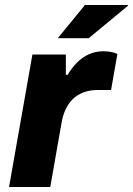

<svg xmlns="http://www.w3.org/2000/svg" viewBox="-20 -744 529 764"><path d="M16 0 109 -527H242V-446H249Q265 -473 286 -494.5Q307 -516 333.5 -528Q360 -540 392 -540Q411 -540 425.5 -536.5Q440 -533 447 -529L422 -386H370Q339 -386 314 -377Q289 -368 271 -351Q253 -334 241 -308.5Q229 -283 224 -250L180 0ZM210 -592 318 -724H489V-721L333 -592Z"/></svg>

Font: Archivo SemiBold ExtraBold
Style: Italic
Weight: 800
Italic angle: -10°
Version: Version 2.001